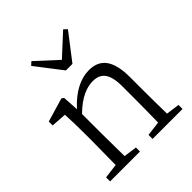

<svg xmlns="http://www.w3.org/2000/svg" viewBox="-212 -934 1078 1078"><g transform="rotate(-45 327.0 -395.0)"><path d="M44 0H281V-32L202 -43C201 -98 200 -176 200 -227V-379C269 -447 327 -467 373 -467C435 -467 470 -432 470 -330V-227C470 -174 469 -98 468 -43L381 -32V0H619V-32L539 -43C538 -98 537 -174 537 -227V-334C537 -472 488 -526 401 -526C335 -526 264 -491 199 -418L193 -514L180 -523L38 -481V-450L129 -444C132 -395 133 -347 133 -280V-227C133 -176 132 -99 131 -43L44 -32ZM209 -790 189 -772 309 -616H361L481 -772L461 -790L335 -674Z"/></g></svg>

Font: Kiri Minchoo Light
Style: Regular
Weight: 300
Designer: Ryoko NISHIZUKA 西塚涼子 (kana & ideographs); Frank Grießhammer (Latin, Greek & Cyrillic);
akenotsuki.com/eyeben/fonts/ (U+
Foundry: Adobe
akenotsuki.com/eyeben/fonts/
Version: Version 4.002;hotconv 1.0.119;makeotfexe 2.5.65604